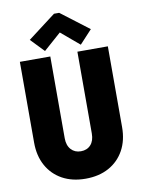

<svg xmlns="http://www.w3.org/2000/svg" viewBox="-102 -1027 820 1104"><g transform="rotate(-10 307.5 -475.0)"><path d="M307.6 7.8Q229.5 7.8 171.9 -23.9Q114.3 -55.7 82.5 -113.3Q50.8 -170.9 50.8 -248V-719.7H228.5V-242.2Q228.5 -200.7 250.2 -176.5Q272 -152.3 307.6 -152.3Q343.8 -152.3 365.2 -176Q386.7 -199.7 386.7 -242.2V-719.7H564.5V-248Q564.5 -170.4 532.7 -113Q501 -55.7 443.4 -23.9Q385.7 7.8 307.6 7.8ZM204.1 -755.9 128.9 -834 292 -958H322.3L485.4 -834L413.1 -755.9L306.6 -845.7H305.7Z"/></g></svg>

Font: Reddit Sans Condensed Black
Style: Regular
Weight: 900
Designer: Stephen Hutchings
Foundry: Reddit
Version: Version 1.014